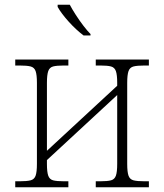

<svg xmlns="http://www.w3.org/2000/svg" viewBox="-20 -786 689 806"><path d="M44 0V-25H62Q93 -25 108.5 -29Q124 -33 129.5 -48.5Q135 -64 135 -98V-438Q135 -472 129.5 -487.5Q124 -503 108.5 -507Q93 -511 62 -511H44V-536H267V-511H248Q218 -511 203 -507Q188 -503 182.5 -487.5Q177 -472 177 -438V-153L472 -426V-438Q472 -472 466.5 -487.5Q461 -503 446 -507Q431 -511 401 -511H382V-536H605V-511H587Q556 -511 540.5 -507Q525 -503 519.5 -487.5Q514 -472 514 -438V-98Q514 -64 519.5 -48.5Q525 -33 540.5 -29Q556 -25 587 -25H605V0H382V-25H401Q431 -25 446 -29Q461 -33 466.5 -48.5Q472 -64 472 -98V-387L177 -114V-98Q177 -64 182.5 -48.5Q188 -33 203 -29Q218 -25 248 -25H267V0ZM331 -637Q299 -661 268 -695.5Q237 -730 222 -757V-766H273Q283 -747 298.5 -723Q314 -699 330.5 -677.5Q347 -656 360 -643V-637Z"/></svg>

Font: Noto Serif ExtraLight
Style: Regular
Weight: 200
Designer: Monotype Design Team
Foundry: Monotype Imaging Inc.
Version: Version 2.015; ttfautohint (v1.8.4.7-5d5b)